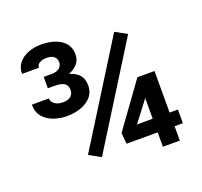

<svg xmlns="http://www.w3.org/2000/svg" viewBox="-124 -858 1050 999"><g transform="rotate(-20 401.0 -358.5)"><path d="M644.5 -613.3 297.4 -57.6 232.9 -93.3 580.1 -648.9ZM753.4 -155.3V-79.6H707.5V0H613.8V-79.6H441.4L436 -140.6L612.8 -385.3H707.5V-155.3ZM526.9 -155.3H613.8V-271L606 -258.8ZM155.3 -490.7V-553.7H197.8Q228 -553.7 242.7 -566.4Q257.3 -579.1 257.3 -600.1Q257.3 -616.2 244.6 -628.9Q231.9 -641.6 201.7 -641.6Q179.2 -641.6 163.8 -632.6Q148.4 -623.5 148.4 -606.9H54.7Q54.7 -642.6 74.7 -667Q94.7 -691.4 127.7 -704.1Q160.6 -716.8 199.2 -716.8Q266.6 -716.8 308.8 -688.5Q351.1 -660.2 351.1 -606.4Q351.1 -577.6 333 -556.2Q314.9 -534.7 284.2 -523.4Q318.8 -513.7 338.4 -491.9Q357.9 -470.2 357.9 -433.6Q357.9 -379.9 312.3 -350.1Q266.6 -320.3 199.2 -320.3Q163.1 -320.3 128.2 -332.3Q93.3 -344.2 70.6 -370.4Q47.9 -396.5 47.9 -439H142.1Q142.1 -421.4 159.2 -408.2Q176.3 -395 204.6 -395Q234.9 -395 249.3 -408.4Q263.7 -421.9 263.7 -441.4Q263.7 -468.3 246.1 -479.5Q228.5 -490.7 197.8 -490.7Z"/></g></svg>

Font: Vazirmatn RD FD SemiBold
Style: Regular
Weight: 600
Designer: Saber Rastikerdar
Foundry: Saber Rastikerdar
Version: Version 33.003